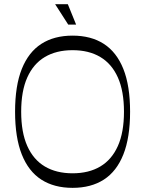

<svg xmlns="http://www.w3.org/2000/svg" viewBox="-20 -886 696 921"><path d="M328.1 15.1Q239.7 15.1 178.2 -24.4Q116.7 -64 84.5 -145.2Q52.3 -226.4 52.3 -350Q52.3 -474.6 84.6 -555.3Q116.9 -636 178.3 -675.6Q239.7 -715.1 328.1 -715.1Q416.6 -715.1 478 -675.6Q539.4 -636 571.7 -555.3Q604 -474.6 604 -350Q604 -226.4 571.8 -145.2Q539.6 -64 478.1 -24.4Q416.7 15.1 328.1 15.1ZM328.1 -54.7Q406.1 -54.7 461.1 -87.4Q516.1 -120.1 545.4 -185.6Q574.7 -251 574.7 -350Q574.7 -449.1 545.4 -514.5Q516.1 -579.9 461.1 -612.6Q406.1 -645.3 328.1 -645.3Q250.3 -645.3 195.2 -612.6Q140.1 -579.9 110.9 -514.5Q81.6 -449.1 81.6 -350Q81.6 -251 110.9 -185.6Q140.1 -120.1 195.2 -87.4Q250.3 -54.7 328.1 -54.7ZM307.3 -768 244.4 -866H305.3L345.1 -768Z"/></svg>

Font: Ojuju ExtraLight
Style: Regular
Weight: 200
Designer: Chisaokwu Joboson, Mirko Velimirovic
Foundry: Udi Foundry
Version: Version 1.000